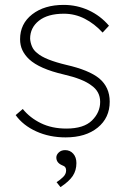

<svg xmlns="http://www.w3.org/2000/svg" viewBox="-20 -551 519 784"><path d="M248 10Q182 10 128 -14.5Q74 -39 44 -81L73 -106Q102 -70 147 -48Q192 -26 251 -26Q322 -26 355.5 -59Q389 -92 389 -135Q389 -178 352 -203Q318 -229 240 -247Q141 -270 99 -309Q81 -326 71.5 -346Q62 -366 62 -391Q62 -454 111.5 -492.5Q161 -531 240 -531Q294 -531 342 -509Q390 -487 425 -446L399 -418Q366 -454 326 -474.5Q286 -495 241 -495Q175 -495 139 -466.5Q103 -438 103 -393Q104 -377 110.5 -361.5Q117 -346 131 -335Q148 -320 178.5 -308Q209 -296 251 -286Q343 -265 385 -231Q428 -195 428 -136Q428 -70 379 -30Q330 10 248 10ZM227 213 211 193Q225 184 237.5 172Q250 160 250 145Q250 137 246.5 132Q243 127 232 123Q210 113 210 92Q210 81 220 71.5Q230 62 246 62Q266 62 279 76.5Q292 91 292 115Q292 145 277 167.5Q262 190 227 213Z"/></svg>

Font: Readex Pro Light
Style: Regular
Weight: 300
Designer: Bonnie Shaver-Troup, Thomas Jockin
Foundry: Lexend
Version: Version 1.200; ttfautohint (v1.8.3)